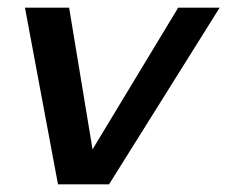

<svg xmlns="http://www.w3.org/2000/svg" viewBox="-20 -480 592 500"><path d="M264 0H131L45 -460H160L221 -91L444 -460H552Z"/></svg>

Font: Quattrocento Sans
Style: Bold Italic
Weight: 700
Designer: Pablo Impallari
Foundry: Pablo Impallari, Igino Marini, Brenda Gallo
Version: Version 2.000